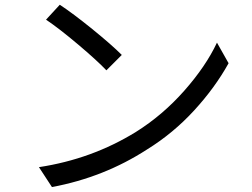

<svg xmlns="http://www.w3.org/2000/svg" viewBox="-20 -753 1040 792"><path d="M226.6 -733.4Q280.3 -698.2 360.4 -633.3Q440.4 -568.4 482.4 -526.4L418.9 -462.9Q379.9 -503.9 301.8 -569.8Q223.6 -635.7 169.9 -671.9ZM140.6 -63.5Q359.4 -96.7 541 -209Q651.4 -278.3 740.2 -378.9Q829.1 -479.5 875 -577.1L922.9 -492.2Q867.2 -391.6 780.8 -297.4Q694.3 -203.1 586.9 -136.7Q409.2 -21.5 194.3 18.6Z"/></svg>

Font: GenYoGothic TW TTF Regular
Style: Regular
Weight: 400
Version: Version 1.300